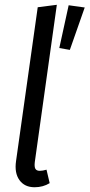

<svg xmlns="http://www.w3.org/2000/svg" viewBox="-20 -768 373 800"><path d="M216.8 -748 125 -92.8Q122.6 -73.2 127.4 -64.7Q132.3 -56.2 146 -56.2Q157.7 -56.2 173.8 -61L187 -4.9Q159.2 12.2 124 12.2Q82.5 12.2 61 -17.6Q39.6 -47.4 46.9 -97.2L137.2 -737.8ZM266.1 -746.1 333 -736.8 271 -560.1 227.1 -567.9Z"/></svg>

Font: Fira Sans Compressed Book
Style: Italic
Weight: 350
Width: 3
Italic angle: -8°
Designer: Carrois Corporate & Edenspiekermann AG
Foundry: Carrois Corporate GbR & Edenspiekermann AG
Version: Version 4.203;PS 004.203;hotconv 1.0.88;makeotf.lib2.5.64775